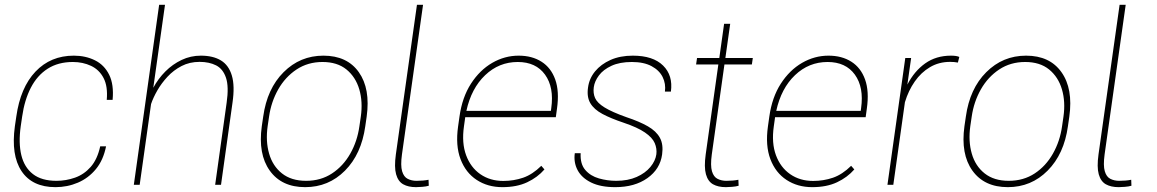

<svg xmlns="http://www.w3.org/2000/svg" viewBox="-20 -770 4819 800"><path d="M397.5 -160.2H421.9Q410.6 -103 379.6 -65.4Q348.6 -27.8 304.7 -9Q260.7 9.8 211.4 9.8Q114.3 9.8 69.8 -56.9Q25.4 -123.5 42 -244.1L47.9 -284.2Q64.9 -405.3 127.9 -471.7Q190.9 -538.1 287.6 -538.1Q336.4 -538.1 375.5 -518.8Q414.6 -499.5 434.8 -458.7Q455.1 -418 449.2 -354H424.8Q429.7 -410.2 411.6 -444.8Q393.6 -479.5 359.4 -495.6Q325.2 -511.7 283.7 -511.7Q222.2 -511.7 178.5 -483.6Q134.8 -455.6 108.4 -404.3Q82 -353 72.3 -284.2L66.4 -244.1Q56.6 -174.8 68.8 -123.8Q81.1 -72.8 117.2 -44.7Q153.3 -16.6 215.3 -16.6Q254.9 -16.6 292.5 -29.8Q330.1 -43 357.9 -74.5Q385.7 -106 397.5 -160.2Z M816.9 -538.1Q867.7 -538.1 900.4 -518.3Q933.1 -498.5 946 -455.3Q959 -412.1 948.7 -341.8L900.9 0H876.5L924.3 -341.8Q934.1 -409.2 921.6 -446Q909.2 -482.9 880.4 -497.6Q851.6 -512.2 811.5 -512.2Q770 -512.2 736.6 -494.9Q703.1 -477.5 678 -450.4Q652.8 -423.3 635.5 -393.1Q618.2 -362.8 609.4 -336.4L562 0H537.6L643.1 -750H667.5L618.7 -404.3Q639.2 -442.4 669.2 -472.4Q699.2 -502.4 736.8 -520.3Q774.4 -538.1 816.9 -538.1Z M1076.7 -284.2Q1092.8 -400.4 1161.6 -469.2Q1230.5 -538.1 1327.6 -538.1Q1426.3 -538.1 1475.1 -469.2Q1523.9 -400.4 1507.8 -284.2L1502 -244.1Q1485.8 -127.9 1417.5 -59.1Q1349.1 9.8 1251.5 9.8Q1153.3 9.8 1104 -59.1Q1054.7 -127.9 1070.8 -244.1ZM1095.2 -244.1Q1086.4 -181.6 1101.3 -129.9Q1116.2 -78.1 1155 -47.4Q1193.8 -16.6 1255.4 -16.6Q1316.9 -16.6 1363.5 -47.4Q1410.2 -78.1 1439.5 -129.9Q1468.8 -181.6 1477.5 -244.1L1483.4 -284.2Q1492.2 -345.7 1477.1 -397.5Q1461.9 -449.2 1423.6 -480.5Q1385.3 -511.7 1323.7 -511.7Q1262.7 -511.7 1215.6 -480.5Q1168.5 -449.2 1139.2 -397.5Q1109.9 -345.7 1101.1 -284.2Z M1742.7 -750 1654.8 -126.5Q1648.4 -80.1 1655.5 -56.4Q1662.6 -32.7 1679 -24.7Q1695.3 -16.6 1715.3 -16.6Q1744.1 -16.6 1765.6 -21L1766.6 3.9Q1755.4 7.3 1739.3 8.5Q1723.1 9.8 1713.4 9.8Q1681.2 9.8 1659.9 -2.2Q1638.7 -14.2 1630.4 -43.9Q1622.1 -73.7 1629.4 -126.5L1717.3 -750Z M2295.9 -281.7H1918.5L1913.1 -243.2Q1903.3 -174.3 1922.1 -123.3Q1940.9 -72.3 1981.4 -44.2Q2022 -16.1 2077.1 -16.1Q2120.6 -16.1 2159.7 -29.5Q2198.7 -43 2235.4 -79.1L2248.5 -64Q2219.7 -30.8 2176.5 -10.5Q2133.3 9.8 2073.2 9.8Q2012.2 9.8 1966.3 -20.3Q1920.4 -50.3 1898.9 -106.9Q1877.4 -163.6 1888.7 -243.2L1894.5 -284.2Q1905.8 -364.7 1942.4 -421.4Q1979 -478 2031 -508.1Q2083 -538.1 2141.1 -538.1Q2196.8 -538.1 2236.3 -512.9Q2275.9 -487.8 2293.5 -438.7Q2311 -389.6 2300.8 -317.4ZM2137.2 -511.7Q2059.1 -511.7 2001.5 -456.8Q1943.8 -401.9 1923.3 -308.1H2275.4L2276.9 -319.3Q2289.1 -406.2 2251 -459Q2212.9 -511.7 2137.2 -511.7Z M2578.1 -258.8Q2525.4 -276.4 2490.2 -295.2Q2455.1 -314 2439.7 -340.1Q2424.3 -366.2 2430.2 -405.8Q2435.1 -442.9 2459.5 -472.7Q2483.9 -502.4 2523.9 -520.3Q2564 -538.1 2616.7 -538.1Q2701.2 -538.1 2742.9 -496.8Q2784.7 -455.6 2775.4 -388.2H2750.5Q2754.9 -420.9 2741 -449Q2727.1 -477.1 2694.8 -494.4Q2662.6 -511.7 2612.8 -511.7Q2562 -511.7 2527.8 -495.8Q2493.7 -480 2475.6 -455.8Q2457.5 -431.6 2454.1 -406.7Q2450.7 -381.8 2459.5 -361.6Q2468.3 -341.3 2499 -322.3Q2529.8 -303.2 2590.3 -281.7Q2644.5 -263.7 2679.4 -243.7Q2714.4 -223.6 2729.5 -196Q2744.6 -168.5 2738.8 -126.5Q2730.5 -65.4 2677.5 -27.8Q2624.5 9.8 2543.5 9.8Q2482.4 9.8 2443.1 -9.5Q2403.8 -28.8 2386.7 -61Q2369.6 -93.3 2375 -131.8H2399.4Q2397 -86.9 2418.7 -61.8Q2440.4 -36.6 2475.6 -26.6Q2510.7 -16.6 2547.4 -16.6Q2596.7 -16.6 2632.8 -32.7Q2668.9 -48.8 2689.9 -74.2Q2710.9 -99.6 2714.8 -127Q2717.8 -150.9 2708 -173.8Q2698.2 -196.8 2667.2 -218Q2636.2 -239.3 2578.1 -258.8Z M3056.6 -21 3057.6 3.9Q3046.4 7.3 3030.3 8.5Q3014.2 9.8 3004.4 9.8Q2972.2 9.8 2950.9 -2.2Q2929.7 -14.2 2921.4 -43.9Q2913.1 -73.7 2920.4 -126.5L2973.1 -501.5H2880.4L2884.3 -528.3H2977.1L2997.1 -670.9H3022.5L3002.4 -528.3H3116.7L3112.8 -501.5H2998.5L2945.8 -126.5Q2939.5 -80.1 2946.5 -56.4Q2953.6 -32.7 2970 -24.7Q2986.3 -16.6 3006.3 -16.6Q3035.2 -16.6 3056.6 -21Z M3586.9 -281.7H3209.5L3204.1 -243.2Q3194.3 -174.3 3213.1 -123.3Q3231.9 -72.3 3272.5 -44.2Q3313 -16.1 3368.2 -16.1Q3411.6 -16.1 3450.7 -29.5Q3489.7 -43 3526.4 -79.1L3539.6 -64Q3510.7 -30.8 3467.5 -10.5Q3424.3 9.8 3364.3 9.8Q3303.2 9.8 3257.3 -20.3Q3211.4 -50.3 3189.9 -106.9Q3168.5 -163.6 3179.7 -243.2L3185.5 -284.2Q3196.8 -364.7 3233.4 -421.4Q3270 -478 3322 -508.1Q3374 -538.1 3432.1 -538.1Q3487.8 -538.1 3527.3 -512.9Q3566.9 -487.8 3584.5 -438.7Q3602.1 -389.6 3591.8 -317.4ZM3428.2 -511.7Q3350.1 -511.7 3292.5 -456.8Q3234.9 -401.9 3214.4 -308.1H3566.4L3567.9 -319.3Q3580.1 -406.2 3542 -459Q3503.9 -511.7 3428.2 -511.7Z M3942.4 -538.1Q3965.8 -538.1 3977.1 -532.7L3971.2 -509.3Q3956.1 -512.2 3939 -512.2Q3892.1 -512.2 3855 -490.2Q3817.9 -468.3 3791.5 -430.4Q3765.1 -392.6 3750.5 -344.2L3702.1 0H3677.7L3752 -528.3H3776.4L3760.7 -417.5Q3789.6 -473.6 3835 -505.9Q3880.4 -538.1 3942.4 -538.1Z M4004.4 -284.2Q4020.5 -400.4 4089.4 -469.2Q4158.2 -538.1 4255.4 -538.1Q4354 -538.1 4402.8 -469.2Q4451.7 -400.4 4435.5 -284.2L4429.7 -244.1Q4413.6 -127.9 4345.2 -59.1Q4276.9 9.8 4179.2 9.8Q4081.1 9.8 4031.7 -59.1Q3982.4 -127.9 3998.5 -244.1ZM4022.9 -244.1Q4014.2 -181.6 4029.1 -129.9Q4043.9 -78.1 4082.8 -47.4Q4121.6 -16.6 4183.1 -16.6Q4244.6 -16.6 4291.3 -47.4Q4337.9 -78.1 4367.2 -129.9Q4396.5 -181.6 4405.3 -244.1L4411.1 -284.2Q4419.9 -345.7 4404.8 -397.5Q4389.6 -449.2 4351.3 -480.5Q4313 -511.7 4251.5 -511.7Q4190.4 -511.7 4143.3 -480.5Q4096.2 -449.2 4066.9 -397.5Q4037.6 -345.7 4028.8 -284.2Z M4670.4 -750 4582.5 -126.5Q4576.2 -80.1 4583.3 -56.4Q4590.3 -32.7 4606.7 -24.7Q4623 -16.6 4643.1 -16.6Q4671.9 -16.6 4693.4 -21L4694.3 3.9Q4683.1 7.3 4667 8.5Q4650.9 9.8 4641.1 9.8Q4608.9 9.8 4587.6 -2.2Q4566.4 -14.2 4558.1 -43.9Q4549.8 -73.7 4557.1 -126.5L4645 -750Z"/></svg>

Font: Robert Sans Thin
Style: Italic
Weight: 100
Italic angle: -8°
Designer: Christian Robertson (extended by Adam Twardoch)
Foundry: Google
Version: Version 12.135;April 2, 2019;FontCreator 11.5.0.2425 64-bit;